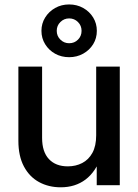

<svg xmlns="http://www.w3.org/2000/svg" viewBox="-20 -816 609 846"><path d="M247.6 9.3Q194.3 9.3 152.1 -13.7Q109.9 -36.6 85.4 -82.5Q61 -128.4 61 -195.3V-522.5H165.5V-208.5Q165.5 -147 195.6 -115Q225.6 -83 278.8 -83Q314 -83 342.3 -97.7Q370.6 -112.3 387.2 -142.6Q403.8 -172.9 403.8 -219.7V-522.5H507.8V0H406.2V-129.4H427.2Q402.3 -59.1 356.9 -24.9Q311.5 9.3 247.6 9.3ZM284.7 -564Q250.5 -564 222.9 -579.3Q195.3 -594.7 179 -621.1Q162.6 -647.5 162.6 -680.2Q162.6 -712.4 179 -738.8Q195.3 -765.1 222.9 -780.8Q250.5 -796.4 284.7 -796.4Q318.8 -796.4 346.7 -780.8Q374.5 -765.1 390.6 -738.8Q406.7 -712.4 406.7 -680.2Q406.7 -647.5 390.6 -621.3Q374.5 -595.2 346.7 -579.6Q318.8 -564 284.7 -564ZM284.7 -625.5Q308.1 -625.5 323.7 -641.4Q339.4 -657.2 339.4 -680.2Q339.4 -703.1 323.5 -719Q307.6 -734.9 284.7 -734.9Q262.2 -734.9 246.1 -719Q230 -703.1 230 -680.2Q230 -657.2 246.1 -641.4Q262.2 -625.5 284.7 -625.5Z"/></svg>

Font: Inter 28pt Medium
Style: Regular
Weight: 500
Designer: Rasmus Andersson
Foundry: rsms
Version: Version 4.001;git-66647c0bb